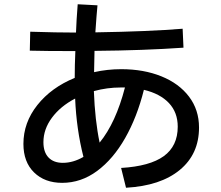

<svg xmlns="http://www.w3.org/2000/svg" viewBox="-20 -836 1040 902"><path d="M915 -237Q915 -112 824.5 -37.5Q734 37 572 46L549 -47Q684 -55 749.5 -102.5Q815 -150 815 -241Q815 -308 773.5 -352Q732 -396 656 -414Q624 -286 568 -187.5Q512 -89 436.5 -33Q361 23 272 23Q190 23 140 -26Q90 -75 90 -160Q90 -260 155.5 -342.5Q221 -425 331 -470Q331 -530 334 -596Q190 -596 120 -598L122 -687Q248 -683 337 -683Q339 -740 345 -816L438 -811Q434 -771 428 -684Q679 -688 838 -701L842 -612Q656 -599 424 -597Q422 -527 422 -497Q484 -511 550 -511Q655 -511 738 -477.5Q821 -444 868 -382Q915 -320 915 -237ZM567 -425H547Q483 -425 421 -408Q426 -271 448 -166Q524 -259 567 -425ZM275 -71Q324 -71 372 -99Q339 -229 333 -373Q264 -337 224 -283Q184 -229 184 -168Q184 -121 208 -96Q232 -71 275 -71Z"/></svg>

Font: IBM Plex Sans JP Medm
Style: Regular
Weight: 500
Designer: Mike Abbink; Paul van der Laan; Pieter van Rosmalen; Wujin Sim; Yejin Wi; Jinhee Kim; Boomi Park; Yona Kim; Kichan Ma
Foundry: Sandoll Inc.
Version: Version 1.002